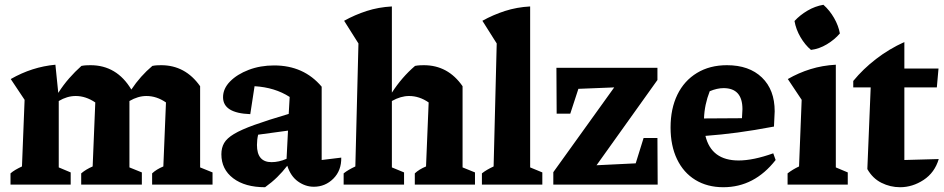

<svg xmlns="http://www.w3.org/2000/svg" viewBox="-20 -773 3953 804"><path d="M24 0V-47Q33 -55 45 -62Q57 -69 72 -76L83 -355L25 -442Q114 -493 212 -502L224 -384Q245 -417 269.5 -445Q294 -473 321 -497Q331 -499 340.5 -499.5Q350 -500 359 -500Q469 -500 530 -398Q568 -455 618 -497Q628 -499 637 -499.5Q646 -500 655 -500Q756 -500 818 -412V-72L870 -51V0H617V-47Q635 -64 664 -76L675 -344Q636 -371 593 -371Q558 -371 522 -350V-72L574 -51V0H320V-47Q340 -64 368 -76L379 -344Q339 -371 297 -371Q261 -371 226 -350V-72L276 -51V0Z M1090 11Q1006 11 956.5 -26.5Q907 -64 907 -127Q907 -154 918.5 -174Q930 -194 960 -212Q990 -230 1045.5 -250Q1101 -270 1189 -296L1193 -367Q1131 -407 1046 -412L1028 -295Q914 -299 914 -366Q914 -402 943.5 -432Q973 -462 1021.5 -480.5Q1070 -499 1128 -499Q1252 -499 1327 -410V-103L1409 -113Q1410 -59 1376 -25Q1342 9 1294 9Q1259 9 1228 -13Q1197 -35 1183 -79Q1163 -53 1140.5 -31Q1118 -9 1090 11ZM1056 -166Q1056 -94 1117 -94Q1148 -94 1180 -108L1186 -226L1061 -209Q1056 -188 1056 -166Z M1419 0V-47Q1429 -55 1441 -62Q1453 -69 1468 -76L1481 -591L1421 -686Q1466 -711 1515.5 -727Q1565 -743 1621 -746V-385Q1663 -450 1718 -497Q1728 -499 1737 -499.5Q1746 -500 1755 -500Q1856 -500 1917 -412V-72L1969 -51V0H1717V-47Q1735 -64 1764 -76L1775 -344Q1736 -371 1693 -371Q1658 -371 1621 -350V-72L1672 -51V0Z M1998 0V-47Q2008 -55 2020 -62Q2032 -69 2047 -76L2060 -591L2000 -686Q2045 -711 2094.5 -727Q2144 -743 2200 -746V-72L2251 -51V0Z M2297 0V-52L2552 -407L2402 -401L2368 -297H2311L2310 -489H2733V-438L2478 -81L2642 -89L2675 -195H2733L2734 0Z M3009 11Q2942 11 2892 -19.5Q2842 -50 2815 -106.5Q2788 -163 2788 -239Q2788 -318 2816.5 -376.5Q2845 -435 2898.5 -467.5Q2952 -500 3024 -500Q3117 -500 3170.5 -448.5Q3224 -397 3224 -307L3221 -243Q3136 -227 3068.5 -218Q3001 -209 2934 -204Q2959 -101 3073 -101Q3134 -101 3218 -131L3228 -103Q3139 11 3009 11ZM2952 -391Q2930 -335 2928 -277L3087 -278L3089 -316Q3089 -404 3010 -404Q2983 -404 2952 -391Z M3278 0V-47Q3300 -64 3326 -76L3337 -355L3279 -442Q3324 -468 3374 -483.5Q3424 -499 3480 -502V-72L3530 -51V0ZM3428 -753Q3454 -730 3472.5 -698Q3491 -666 3497 -633Q3475 -607 3442.5 -587.5Q3410 -568 3376 -564Q3351 -585 3332 -617.5Q3313 -650 3307 -685Q3330 -710 3361.5 -728.5Q3393 -747 3428 -753Z M3767 -597V-486H3910L3903 -407H3767V-103L3911 -107Q3894 -50 3847.5 -19.5Q3801 11 3749 11Q3708 11 3671 -7.5Q3634 -26 3612 -65L3626 -407H3553V-434Q3594 -484 3648.5 -526Q3703 -568 3767 -597Z"/></svg>

Font: Piazzolla
Style: Bold
Weight: 700
Designer: Juan Pablo del Peral
Foundry: Huerta Tipografica
Version: Version 1.330